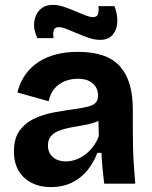

<svg xmlns="http://www.w3.org/2000/svg" viewBox="-20 -751 621 785"><path d="M188 14Q144 14 110 -3Q76 -20 56.5 -52.5Q37 -85 37 -132Q37 -187 61.5 -219Q86 -251 124.5 -268Q163 -285 206 -292.5Q249 -300 286 -305Q320 -310 341 -315.5Q362 -321 371.5 -331.5Q381 -342 381 -360Q381 -380 372 -395Q363 -410 345 -419.5Q327 -429 298 -429Q270 -429 245 -419Q220 -409 202.5 -388.5Q185 -368 179 -337L51 -373Q62 -416 84.5 -447Q107 -478 139 -498.5Q171 -519 211 -529Q251 -539 298 -539Q359 -539 402 -524Q445 -509 471.5 -478.5Q498 -448 510.5 -404.5Q523 -361 523 -305V-215Q523 -181 524 -144.5Q525 -108 527.5 -72Q530 -36 533 0H406Q403 -27 399.5 -59.5Q396 -92 395 -126H378Q364 -88 338 -55.5Q312 -23 274 -4.5Q236 14 188 14ZM249 -91Q268 -91 287.5 -97.5Q307 -104 325.5 -117Q344 -130 359.5 -150Q375 -170 384 -195L382 -274L405 -270Q388 -257 364.5 -249.5Q341 -242 315.5 -238Q290 -234 265 -229Q240 -224 220 -216Q200 -208 188 -194Q176 -180 176 -156Q176 -126 196.5 -108.5Q217 -91 249 -91ZM389 -588Q368 -588 344 -596Q320 -604 296.5 -614Q273 -624 253.5 -632Q234 -640 221 -640Q203 -640 199.5 -626Q196 -612 199 -595H133Q116 -630 120 -661.5Q124 -693 144 -712Q164 -731 196 -731Q217 -731 240 -723.5Q263 -716 286 -706Q309 -696 328.5 -688.5Q348 -681 360 -681Q378 -681 381.5 -696Q385 -711 382 -726H448Q461 -692 459.5 -660.5Q458 -629 440.5 -608.5Q423 -588 389 -588Z"/></svg>

Font: Bricolage Grotesque 48pt Condensed ExtraBold
Style: Bold
Weight: 700
Version: Version 1.000;gftools[0.9.30]